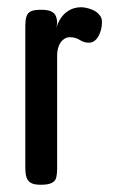

<svg xmlns="http://www.w3.org/2000/svg" viewBox="-20 -501 332 531"><path d="M93 10Q74 10 65 4.5Q56 -1 53 -11.5Q50 -22 50 -36V-430Q50 -445 53 -455Q56 -465 65 -469.5Q74 -474 94 -474Q112 -474 121.5 -469.5Q131 -465 134.5 -456.5Q138 -448 138 -437L136 -425Q141 -440 148 -450.5Q155 -461 164.5 -468Q174 -475 184 -478Q194 -481 204 -481Q210 -481 217.5 -479.5Q225 -478 233 -475Q241 -472 247 -467.5Q253 -463 257.5 -456.5Q262 -450 262 -440Q262 -418 252 -400.5Q242 -383 226 -383Q218 -383 212 -385Q206 -387 201.5 -390Q197 -393 190 -395.5Q183 -398 173 -398Q165 -398 158.5 -394Q152 -390 147.5 -383.5Q143 -377 140.5 -367.5Q138 -358 138 -348V-34Q138 -20 135.5 -10Q133 0 123 5Q113 10 93 10Z"/></svg>

Font: Fredoka Condensed
Style: Regular
Weight: 400
Width: 3
Designer: Ben Nathan
Foundry: Milena B. Brandão, Ben Nathan
Version: Version 2.001